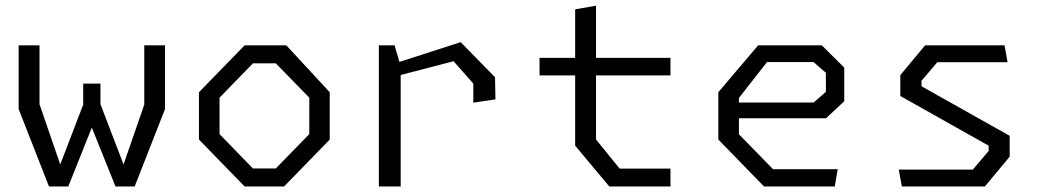

<svg xmlns="http://www.w3.org/2000/svg" viewBox="-20 -670 3760 690"><path d="M156 0H225.5L310 -211.5L395 0H464L573 -278V-507H498.5V-294L424 -79L341 -295.5V-369.5H279V-294L196.5 -79L122 -295.5V-507H47V-278Z M859 0H1001L1165 -168.5V-338.5L1009 -507H859L695 -338.5V-168.5ZM769 -188V-319L889 -442.5H971L1091.5 -319V-188L971 -64.5H889Z M1681 -301 1760.5 -313 1759 -392.5 1635.5 -518.5 1415.5 -447.5 1398 -507H1341.5V0H1420V-400.5L1610 -450L1681 -369.5Z M2169.5 0H2389.5V-64H2207L2122 -168.5V-399H2389.5V-462H2122V-649.5L2047 -636.5V-462H1919V-399H2047V-146.5Z M2725.5 0H2980L2990.5 -62H2758L2635.5 -187.5V-245H2948.5L3014 -306V-427L2933.5 -507H2704.5L2561.5 -338.5V-168.5ZM2635.5 -301.5V-318L2736.5 -447H2903.5L2948 -408.5V-340L2904 -301.5Z M3221 0H3519.5L3608.5 -107V-182L3291.5 -360V-379.5L3348.5 -446.5H3601L3590 -507H3304.5L3215.5 -400V-325L3533 -146.5V-127.5L3476 -60.5H3210Z"/></svg>

Font: Monaspace Krypton Light
Style: Regular
Weight: 300
Designer: Riley Cran & the Lettermatic Team
Foundry: Lettermatic
Version: Version 1.101 (Monaspace Krypton)